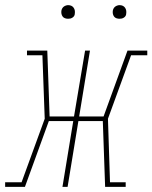

<svg xmlns="http://www.w3.org/2000/svg" viewBox="-59 -727 593 747"><path d="M-39 0V-18H25L115 -265L106 -512H46V-530H125L134 -274H229L272 -530H291L249 -274H344L437 -530H514V-512H451L361 -265L369 -18H430V0H350L341 -256H246L204 0H184L226 -256H131L38 0ZM406 -654Q400 -654 394 -656Q388 -658 384.5 -663Q381 -668 380 -674Q379 -680 380 -686Q381 -691 383.5 -695Q386 -699 389.5 -701.5Q393 -704 397.5 -705.5Q402 -707 406 -707Q413 -707 418.5 -704.5Q424 -702 427.5 -697Q431 -692 432 -686Q433 -680 432 -674Q432 -669 429.5 -665Q427 -661 423 -658.5Q419 -656 415 -655Q411 -654 406 -654ZM206 -654Q200 -654 194 -656Q188 -658 184.5 -663Q181 -668 180 -674Q179 -680 180 -686Q181 -691 183.5 -695Q186 -699 189.5 -701.5Q193 -704 197.5 -705.5Q202 -707 206 -707Q213 -707 218.5 -704.5Q224 -702 227.5 -697Q231 -692 232 -686Q233 -680 232 -674Q232 -669 229.5 -665Q227 -661 223 -658.5Q219 -656 215 -655Q211 -654 206 -654Z"/></svg>

Font: Iosevka Slab Thin Oblique
Style: Regular
Weight: 100
Italic angle: -9°
Monospace: yes
Designer: Belleve Invis
Foundry: Belleve Invis
Version: Version 11.1.0; ttfautohint (v1.8.3)